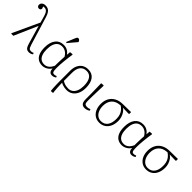

<svg xmlns="http://www.w3.org/2000/svg" viewBox="160 -1974 3388 3388"><g transform="rotate(45 1853.5 -280.0)"><path d="M538 -40 549 -16Q536 -3 514 5Q492 13 471 13Q441 13 421.5 3Q402 -7 388.5 -31.5Q375 -56 362 -100L264 -437H262L71 0H26L14 -6L245 -505L209 -631Q197 -672 183 -695.5Q169 -719 150.5 -730.5Q132 -742 105 -742Q98 -742 90.5 -741Q83 -740 78 -738Q87 -714 89.5 -706Q92 -698 91.5 -697Q91 -696 91 -692Q91 -678 79 -668Q67 -658 50 -658Q29 -658 16 -671.5Q3 -685 3 -706Q3 -729 14.5 -746Q26 -763 47 -772.5Q68 -782 95 -782Q133 -782 160.5 -768.5Q188 -755 208 -725Q228 -695 243 -647L407 -112Q418 -77 427.5 -58.5Q437 -40 450.5 -33.5Q464 -27 486 -27Q497 -27 510 -30Q523 -33 538 -40Z M803 14Q739 14 694.5 -16Q650 -46 627.5 -103.5Q605 -161 605 -245Q605 -373 660.5 -445Q716 -517 814 -517Q866 -517 907 -495.5Q948 -474 975 -433H977L983 -504L1034 -509L1046 -503Q1039 -462 1033 -413.5Q1027 -365 1022 -317Q1017 -269 1014.5 -227Q1012 -185 1012 -155Q1012 -101 1016 -73.5Q1020 -46 1031 -36Q1042 -26 1064 -26Q1074 -26 1087 -29Q1100 -32 1115 -39L1126 -15Q1112 -2 1090.5 6Q1069 14 1045 14Q1009 14 989.5 -10.5Q970 -35 968 -81H967Q951 -53 924.5 -31.5Q898 -10 866.5 2Q835 14 803 14ZM810 -27Q860 -27 898 -56Q936 -85 964 -146Q964 -169 964.5 -195.5Q965 -222 966 -252Q967 -282 968.5 -313.5Q970 -345 972 -377Q944 -426 904 -451.5Q864 -477 816 -477Q764 -477 728.5 -451Q693 -425 674.5 -373.5Q656 -322 656 -248Q656 -177 673.5 -127.5Q691 -78 725.5 -52.5Q760 -27 810 -27ZM825 -572 808 -582 873 -739Q882 -760 889.5 -771Q897 -782 915 -782Q929 -782 939 -773.5Q949 -765 961 -745V-732Z M1239 222 1226 215Q1223 188 1220.5 146.5Q1218 105 1217 56Q1216 7 1216 -40V-271Q1216 -347 1241.5 -402Q1267 -457 1314 -487Q1361 -517 1426 -517Q1524 -517 1576 -449Q1628 -381 1628 -253Q1628 -173 1600.5 -112.5Q1573 -52 1524 -19Q1475 14 1408 14Q1384 14 1356 9Q1328 4 1304 -4.5Q1280 -13 1267 -22H1265Q1265 5 1266.5 39.5Q1268 74 1270 108.5Q1272 143 1275 171.5Q1278 200 1281 217ZM1413 -26Q1464 -26 1501 -54Q1538 -82 1557.5 -133.5Q1577 -185 1577 -256Q1577 -363 1538.5 -420Q1500 -477 1426 -477Q1348 -477 1306.5 -424.5Q1265 -372 1265 -273V-69Q1283 -56 1307 -46Q1331 -36 1358 -31Q1385 -26 1413 -26Z M1863 14Q1812 14 1788.5 -16Q1765 -46 1765 -113Q1765 -139 1765 -170.5Q1765 -202 1764.5 -236.5Q1764 -271 1763.5 -307Q1763 -343 1762 -378Q1761 -413 1760.5 -445.5Q1760 -478 1759 -504L1809 -509L1821 -503Q1820 -465 1818.5 -420Q1817 -375 1815.5 -329Q1814 -283 1813 -241.5Q1812 -200 1811.5 -168.5Q1811 -137 1811 -121Q1811 -68 1825.5 -49.5Q1840 -31 1881 -31Q1898 -31 1911.5 -34Q1925 -37 1949 -46L1960 -22Q1951 -12 1935 -4Q1919 4 1900.5 9Q1882 14 1863 14Z M2225 13Q2161 13 2113 -18.5Q2065 -50 2038 -107Q2011 -164 2011 -240Q2011 -324 2044.5 -384.5Q2078 -445 2140.5 -479Q2203 -513 2289 -514L2493 -517V-472L2482 -466L2337 -470V-469Q2368 -450 2392 -415.5Q2416 -381 2430 -338Q2444 -295 2444 -250Q2444 -170 2417 -111Q2390 -52 2340.5 -19.5Q2291 13 2225 13ZM2227 -27Q2307 -27 2351 -84.5Q2395 -142 2395 -246Q2395 -322 2368.5 -375Q2342 -428 2281 -470L2269 -469Q2169 -462 2115.5 -403Q2062 -344 2062 -243Q2062 -179 2083 -130Q2104 -81 2141 -54Q2178 -27 2227 -27Z M2787 14Q2723 14 2678.5 -16Q2634 -46 2611.5 -103.5Q2589 -161 2589 -245Q2589 -373 2644.5 -445Q2700 -517 2798 -517Q2850 -517 2891 -495.5Q2932 -474 2959 -433H2961L2967 -504L3018 -509L3030 -503Q3023 -462 3017 -413.5Q3011 -365 3006 -317Q3001 -269 2998.5 -227Q2996 -185 2996 -155Q2996 -101 3000 -73.5Q3004 -46 3015 -36Q3026 -26 3048 -26Q3058 -26 3071 -29Q3084 -32 3099 -39L3110 -15Q3096 -2 3074.5 6Q3053 14 3029 14Q2993 14 2973.5 -10.5Q2954 -35 2952 -81H2951Q2935 -53 2908.5 -31.5Q2882 -10 2850.5 2Q2819 14 2787 14ZM2794 -27Q2844 -27 2882 -56Q2920 -85 2948 -146Q2948 -169 2948.5 -195.5Q2949 -222 2950 -252Q2951 -282 2952.5 -313.5Q2954 -345 2956 -377Q2928 -426 2888 -451.5Q2848 -477 2800 -477Q2748 -477 2712.5 -451Q2677 -425 2658.5 -373.5Q2640 -322 2640 -248Q2640 -177 2657.5 -127.5Q2675 -78 2709.5 -52.5Q2744 -27 2794 -27Z M3394 13Q3330 13 3282 -18.5Q3234 -50 3207 -107Q3180 -164 3180 -240Q3180 -324 3213.5 -384.5Q3247 -445 3309.5 -479Q3372 -513 3458 -514L3662 -517V-472L3651 -466L3506 -470V-469Q3537 -450 3561 -415.5Q3585 -381 3599 -338Q3613 -295 3613 -250Q3613 -170 3586 -111Q3559 -52 3509.5 -19.5Q3460 13 3394 13ZM3396 -27Q3476 -27 3520 -84.5Q3564 -142 3564 -246Q3564 -322 3537.5 -375Q3511 -428 3450 -470L3438 -469Q3338 -462 3284.5 -403Q3231 -344 3231 -243Q3231 -179 3252 -130Q3273 -81 3310 -54Q3347 -27 3396 -27Z"/></g></svg>

Font: Literata ExtraLight
Style: Regular
Weight: 250
Designer: Latin by Veronika Burian and Jose Scaglione. Greek by Irene Vlachou. Cyrillic by Vera Evstafieva.
Foundry: TypeTogether
Version: Version 3.103;gftools[0.9.29]